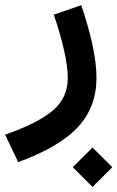

<svg xmlns="http://www.w3.org/2000/svg" viewBox="-123 -367 459 751"><path d="M238.8 364.3 316.4 287.1 238.8 210 161.6 287.1ZM87.4 -309.6C103.5 -263.2 116.7 -217.3 127 -172.9C137.2 -128.4 142.1 -90.8 142.1 -61C142.1 -9.8 122.6 32.2 83 65.9C43.5 99.1 -18.6 130.4 -103 159.7L-51.8 267.1C54.2 228.5 131.8 183.1 181.2 130.9C230 78.1 254.4 13.7 254.4 -62.5C254.4 -140.6 231.4 -238.8 194.8 -346.7Z"/></svg>

Font: Estedad SemiBold
Style: Regular
Weight: 600
Designer: Amin Abedi
Version: Version 7.3